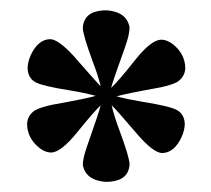

<svg xmlns="http://www.w3.org/2000/svg" viewBox="-20 -655 414 377"><path d="M189.5 -634.8Q149.4 -634.8 143.6 -607.4Q142.6 -603.5 142.6 -600.6Q142.6 -586.9 163.1 -531.2Q172.9 -505.9 177.7 -485.4Q170.9 -492.2 123 -546.9Q94.7 -577.1 79.1 -578.1Q54.7 -578.1 40 -545.9Q34.2 -532.2 34.2 -520.5Q35.2 -502 48.8 -494.1Q61.5 -486.3 117.2 -477.5Q146.5 -472.7 168 -466.8Q152.3 -461.9 82 -449.2Q59.6 -444.3 48.8 -438.5Q34.2 -428.7 33.2 -412.1Q33.2 -383.8 57.6 -364.3Q69.3 -355.5 80.1 -355.5Q99.6 -355.5 131.8 -395.5Q164.1 -435.5 177.7 -448.2Q173.8 -432.6 150.4 -366.2Q142.6 -343.8 142.6 -331.1Q148.4 -300.8 187.5 -297.9Q227.5 -297.9 233.4 -325.2Q234.4 -329.1 234.4 -332Q234.4 -345.7 214.8 -398.4Q204.1 -426.8 199.2 -448.2Q207 -441.4 252 -388.7Q281.2 -355.5 297.9 -354.5Q322.3 -354.5 336.9 -386.7Q342.8 -400.4 342.8 -412.1Q341.8 -430.7 328.1 -438.5Q315.4 -446.3 259.8 -455.1Q230.5 -460 209 -465.8Q224.6 -470.7 294.9 -483.4Q317.4 -488.3 328.1 -494.1Q342.8 -503.9 343.8 -520.5Q343.8 -548.8 319.3 -568.4Q307.6 -577.1 296.9 -577.1Q277.3 -577.1 246.1 -538.1Q212.9 -496.1 198.2 -482.4Q201.2 -495.1 226.6 -565.4Q234.4 -587.9 234.4 -601.6Q228.5 -631.8 189.5 -634.8Z"/></svg>

Font: Abhaya Libre ExtraBold
Style: Regular
Weight: 800
Designer: Pushpananda Ekanayake, Sol Matas, Pathum Egodawatta
Foundry: Mooniak
Version: Version 1.050 ; ttfautohint (v1.6)